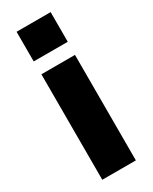

<svg xmlns="http://www.w3.org/2000/svg" viewBox="-200 -813 684 860"><g transform="rotate(-30 142.0 -383.0)"><path d="M54 -766V-612.6H230.1V-766ZM55 0H228.7V-545.5H55Z"/></g></svg>

Font: TID UI Extra Bold
Style: Regular
Weight: 800
Designer: The TID Project Authors
Foundry: Bakken & Bæck
Version: Version 1.001;hotconv 1.0.109;makeotfexe 2.5.65596